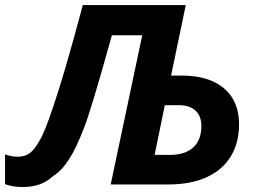

<svg xmlns="http://www.w3.org/2000/svg" viewBox="-64 -734 1024 764"><path d="M-43.9 -1V-119.6Q-18.1 -110.4 5.9 -110.4Q34.7 -110.4 53.5 -124Q72.3 -137.7 90.8 -169.9Q103 -189.5 116.2 -222.2Q129.9 -256.3 146.5 -305.7Q191.4 -436 265.6 -713.9H675.3L616.7 -433.1H660.6Q731.9 -433.1 783 -410.2Q834 -387.2 860.6 -343.8Q887.2 -300.3 887.2 -240.2Q887.2 -165 854 -111.1Q820.8 -57.1 757.8 -28.6Q694.8 0 606 0H376.5L502 -593.8H381.3L374.5 -569.8Q299.3 -299.3 270 -224.1Q239.3 -144.5 210.2 -99.4Q181.2 -54.2 146.5 -32.7Q123 -10.7 93 -0.2Q63 10.3 24.4 10.3Q-11.2 10.3 -43.9 -1ZM737.3 -232.4Q737.3 -272 714.1 -293.7Q690.9 -315.4 648.9 -315.4H591.8L551.3 -117.7H612.3Q672.4 -117.7 704.8 -147.2Q737.3 -176.8 737.3 -232.4Z"/></svg>

Font: Viking Open Sans
Style: Bold Italic
Weight: 700
Italic angle: -12°
Foundry: Ascender Corporation
Version: Version 2.000